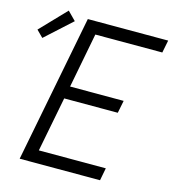

<svg xmlns="http://www.w3.org/2000/svg" viewBox="-154 -1045 1041 1154"><g transform="rotate(15 366.0 -468.0)"><path d="M130.2 -936.2 181.6 -884.1 18.9 -736.3 -22.1 -777.3ZM253.9 -916.7H753.9L738.3 -838.5H321.6L255.9 -497.4H589.2L573.6 -419.3H240.2L173.8 -78.1H590.5L575.5 0H75.5Z"/></g></svg>

Font: Monoid
Style: Italic
Weight: 400
Width: 4
Italic angle: -11°
Monospace: yes
Version: Version 0.61